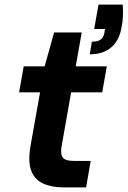

<svg xmlns="http://www.w3.org/2000/svg" viewBox="-20 -814 554 834"><path d="M257 0Q205 0 168 -16.5Q131 -33 116 -71.5Q101 -110 112 -177L154 -413H63L83 -526H174L215 -673H335L309 -526H444L424 -413H289L247 -175Q242 -141 254 -128Q266 -115 302 -115H374L354 0ZM370 -578 379 -633Q404 -633 416.5 -641.5Q429 -650 433 -669L436 -688H389L408 -794H513Q515 -765 514 -742.5Q513 -720 508 -696Q499 -639 463.5 -608.5Q428 -578 370 -578Z"/></svg>

Font: DM Sans 9pt
Style: Bold Italic
Weight: 700
Italic angle: -10°
Version: Version 4.004;gftools[0.9.30]